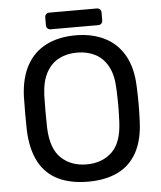

<svg xmlns="http://www.w3.org/2000/svg" viewBox="-57 -882 791 941"><g transform="rotate(-5 338.5 -411.0)"><path d="M339 10Q253 10 192 -19.5Q131 -49 98 -110.5Q65 -172 61 -265Q60 -309 60 -349.5Q60 -390 61 -434Q65 -526 99.5 -587.5Q134 -649 195.5 -679.5Q257 -710 339 -710Q420 -710 481.5 -679.5Q543 -649 578 -587.5Q613 -526 616 -434Q618 -390 618 -349.5Q618 -309 616 -265Q613 -172 579.5 -110.5Q546 -49 485 -19.5Q424 10 339 10ZM339 -75Q415 -75 463.5 -121Q512 -167 516 -270Q518 -315 518 -350.5Q518 -386 516 -430Q514 -499 490.5 -542Q467 -585 428 -605Q389 -625 339 -625Q289 -625 250 -605Q211 -585 187.5 -542Q164 -499 161 -430Q160 -386 160 -350.5Q160 -315 161 -270Q165 -167 214 -121Q263 -75 339 -75ZM221 -750Q211 -750 205 -756Q199 -762 199 -772V-810Q199 -820 205 -826Q211 -832 221 -832H454Q464 -832 470 -826Q476 -820 476 -810V-772Q476 -762 470 -756Q464 -750 454 -750Z"/></g></svg>

Font: DVN-Rubik
Style: Regular
Weight: 400
Designer: Hubert and Fischer
Foundry: Hubert & Fischer
Version: Version 2.102